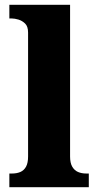

<svg xmlns="http://www.w3.org/2000/svg" viewBox="-20 -780 409 800"><path d="M19 0V-57H30Q50 -57 65 -63.5Q80 -70 88.5 -85.5Q97 -101 97 -128V-644Q97 -670 84.5 -682Q72 -694 56.5 -698.5Q41 -703 30 -703H19V-760H272V-128Q272 -101 281 -85.5Q290 -70 305 -63.5Q320 -57 339 -57H350V0Z"/></svg>

Font: Noto Serif Ethiopic ExtraBold
Style: Regular
Weight: 800
Version: Version 2.102